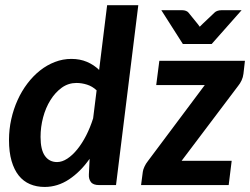

<svg xmlns="http://www.w3.org/2000/svg" viewBox="-20 -722 976 749"><path d="M366.7 0Q343.3 0 334.5 -12Q325.7 -23.9 326.7 -41L329.6 -102.5Q293.9 -51.8 249.3 -22.2Q204.6 7.3 154.3 7.3Q122.6 7.3 96.9 -3.7Q71.3 -14.6 53.2 -37.1Q35.2 -59.6 25.1 -94.2Q15.1 -128.9 15.1 -175.8Q15.1 -217.3 23.9 -256.8Q32.7 -296.4 48.6 -331.5Q64.5 -366.7 86.9 -396.2Q109.4 -425.8 136.2 -447Q163.1 -468.3 194.1 -480.2Q225.1 -492.2 258.3 -492.2Q292 -492.2 319.1 -480.7Q346.2 -469.2 366.7 -449.2L397.9 -701.7H519.5L432.6 0ZM929.7 -434.1Q928.2 -420.9 922.4 -408.4Q916.5 -396 909.2 -387.2L688.5 -94.7H883.8L872.1 0H530.3L537.1 -51.8Q538.1 -60.1 543.5 -71.8Q548.8 -83.5 557.1 -93.8L778.8 -390.1H589.4L601.6 -484.9H935.5ZM202.6 -89.8Q222.2 -89.8 242.4 -103Q262.7 -116.2 281.5 -139.4Q300.3 -162.6 316.2 -193.6Q332 -224.6 343.3 -260.3L356.9 -369.6Q340.3 -385.3 319.6 -391.8Q298.8 -398.4 278.3 -398.4Q246.6 -398.4 220.9 -379.9Q195.3 -361.3 176.8 -331.5Q158.2 -301.8 148.2 -264.2Q138.2 -226.6 138.2 -188Q138.2 -137.7 155.3 -113.8Q172.4 -89.8 202.6 -89.8ZM609.4 -682.1H691.9Q698.7 -682.1 705.1 -679.7Q711.4 -677.2 714.4 -673.8L750.5 -629.4Q752.4 -627 754.6 -624Q756.8 -621.1 759.3 -617.7L771 -629.4L817.9 -673.8Q821.3 -677.2 828.4 -679.7Q835.4 -682.1 842.8 -682.1H922.4L805.7 -550.3H693.4Z"/></svg>

Font: Carlito
Style: Bold Italic
Weight: 700
Italic angle: -7°
Designer: Lukasz Dziedzic
Foundry: tyPoland Lukasz Dziedzic
Version: Version 1.104